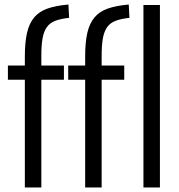

<svg xmlns="http://www.w3.org/2000/svg" viewBox="-20 -830 792 850"><path d="M357 -477H282V-540H357V-579Q357 -642 366.5 -684Q376 -726 398 -752.5Q420 -779 457 -792Q494 -805 550 -810L553 -751Q516 -747 492 -738Q468 -729 454.5 -710Q441 -691 435.5 -660.5Q430 -630 430 -583V-540H530V-477H430V0H357ZM615 -808H688V0H615ZM90 -477H15V-540H90V-579Q90 -642 99.5 -684Q109 -726 131 -752.5Q153 -779 190 -792Q227 -805 283 -810L286 -751Q249 -747 225 -738Q201 -729 187.5 -710Q174 -691 168.5 -660.5Q163 -630 163 -583V-540H263V-477H163V0H90Z"/></svg>

Font: Encode Sans Compressed
Style: Regular
Weight: 400
Designer: Pablo Impallari, Andres Torresi
Foundry: Pablo Impallari, Andres Torresi
Version: Version 1.000; ttfautohint (v1.00) -l 8 -r 50 -G 200 -x 14 -